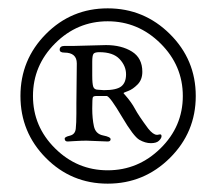

<svg xmlns="http://www.w3.org/2000/svg" viewBox="-20 -777 518 460"><path d="M238 -337Q151 -337 90 -398.5Q29 -460 29 -547Q29 -634 90 -695.5Q151 -757 238 -757Q325 -757 387 -695.5Q449 -634 449 -547Q449 -460 387 -398.5Q325 -337 238 -337ZM238 -726Q165 -726 112 -673Q59 -620 59 -547Q59 -474 112 -421.5Q165 -369 238 -369Q311 -369 364.5 -421.5Q418 -474 418 -547Q418 -620 364.5 -673Q311 -726 238 -726ZM163 -529 164 -625Q164 -651 134 -651Q123 -651 123 -658Q123 -667 135 -667H158L234 -669Q271 -669 296 -653.5Q321 -638 321 -605Q321 -586 309.5 -574.5Q298 -563 287 -559Q276 -555 276 -554Q276 -553 280 -549Q295 -532 303.5 -516Q312 -500 335 -469Q347 -454 356 -454H358Q361 -455 364 -455Q367 -455 367 -450.5Q367 -446 361 -440Q355 -434 341.5 -434Q328 -434 314 -442Q300 -450 272 -497.5Q244 -545 236 -547H211Q204 -547 202.5 -544Q201 -541 201 -517Q201 -493 205 -474.5Q209 -456 227 -452.5Q245 -449 245 -443.5Q245 -438 238 -438L187 -440Q176 -440 159 -439L142 -438Q135 -438 135 -445Q135 -449 147.5 -452Q160 -455 161.5 -468.5Q163 -482 163 -505ZM215 -562 229 -561Q259 -561 270.5 -570Q282 -579 282 -599Q282 -619 266.5 -635.5Q251 -652 218 -652Q207 -652 204 -648Q201 -644 201 -629V-596Q201 -576 203.5 -569Q206 -562 215 -562Z"/></svg>

Font: Sorts Mill Goudy
Style: Italic
Weight: 400
Italic angle: -7.40001°
Version: Version 003.101